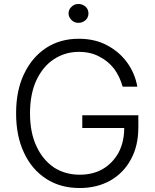

<svg xmlns="http://www.w3.org/2000/svg" viewBox="-20 -934 781 966"><path d="M555 -587Q524 -627 480 -649Q437 -673 376 -673Q308 -673 251 -636Q196 -600 163 -530Q131 -460 131 -364Q131 -266 164 -197Q195 -130 252 -91Q309 -55 381 -55Q447 -55 496 -83Q546 -112 576 -165Q605 -220 605 -290H394V-354H676V-293Q676 -199 638 -131Q601 -63 534 -25Q467 12 381 12Q284 12 213 -34Q140 -81 101 -165Q61 -249 61 -364Q61 -479 101 -562Q141 -646 212 -693Q283 -739 376 -739Q458 -739 519 -706Q581 -673 620 -619Q659 -565 671 -498H597Q583 -548 555 -587ZM340 -833Q325 -848 325 -866Q325 -887 340 -900Q354 -914 375 -914Q395 -914 411 -900Q425 -887 425 -866Q425 -847 411 -833Q395 -819 375 -819Q354 -819 340 -833Z"/></svg>

Font: Sinter Normal
Style: Regular
Weight: 350
Foundry: Adobe & rsms
Version: Version 1.000